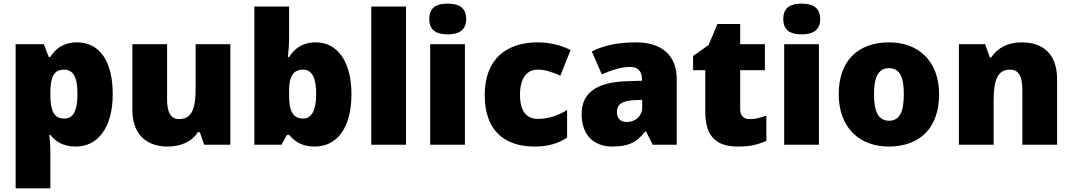

<svg xmlns="http://www.w3.org/2000/svg" viewBox="-20 -796 5898 1056"><path d="M404 -563C327 -563 284 -526 257 -483H248L221 -553H66V240H257V38C257 -1 254 -29 251 -54H257C281 -24 320 10 398 10C514 10 600 -89 600 -278C600 -462 526 -563 404 -563ZM332 -413C380 -413 406 -377 406 -280C406 -182 381 -144 333 -144C274 -144 257 -191 257 -279V-294C259 -373 276 -413 332 -413Z M1247 -553H1056V-311C1056 -201 1037 -141 965 -141C918 -141 899 -179 899 -251V-553H708V-193C708 -51 792 10 901 10C969 10 1033 -13 1068 -69H1079L1103 0H1247Z M1570 -588V-760H1379V0H1528L1558 -54H1570C1598 -23 1633 10 1711 10C1831 10 1913 -89 1913 -278C1913 -463 1832 -563 1717 -563C1642 -563 1598 -527 1570 -482H1563C1567 -513 1570 -549 1570 -588ZM1647 -413C1696 -413 1719 -368 1719 -280C1719 -191 1694 -144 1649 -144C1590 -144 1570 -185 1570 -271V-298C1570 -377 1594 -413 1647 -413Z M2213 0V-760H2022V0Z M2442 -776C2386 -776 2341 -759 2341 -691C2341 -625 2386 -607 2442 -607C2497 -607 2544 -625 2544 -691C2544 -759 2497 -776 2442 -776ZM2537 -553H2346V0H2537Z M2922 10C2998 10 3053 -9 3099 -39V-191C3050 -160 2993 -142 2938 -142C2880 -142 2840 -179 2840 -275C2840 -368 2879 -413 2937 -413C2979 -413 3016 -400 3062 -380L3118 -521C3066 -547 3005 -563 2937 -563C2770 -563 2646 -475 2646 -274C2646 -77 2754 10 2922 10Z M3479 -563C3379 -563 3299 -546 3235 -513L3290 -387C3344 -411 3400 -428 3444 -428C3485 -428 3511 -409 3511 -360V-352L3419 -349C3263 -342 3179 -287 3179 -169C3179 -48 3251 10 3347 10C3439 10 3482 -14 3529 -73H3533L3570 0H3702V-363C3702 -491 3619 -563 3479 -563ZM3468 -245 3512 -247V-204C3512 -157 3474 -125 3428 -125C3395 -125 3373 -142 3373 -180C3373 -220 3398 -242 3468 -245Z M4103 -141C4070 -141 4051 -159 4051 -195V-410H4187V-553H4051V-664H3926L3877 -548L3792 -488V-410H3859V-182C3859 -32 3932 10 4040 10C4112 10 4153 -3 4195 -21V-160C4164 -149 4137 -141 4103 -141Z M4389 -776C4333 -776 4288 -759 4288 -691C4288 -625 4333 -607 4389 -607C4444 -607 4491 -625 4491 -691C4491 -759 4444 -776 4389 -776ZM4484 -553H4293V0H4484Z M5145 -278C5145 -461 5030 -563 4871 -563C4698 -563 4593 -461 4593 -278C4593 -93 4708 10 4868 10C5040 10 5145 -93 5145 -278ZM4787 -278C4787 -372 4811 -421 4869 -421C4929 -421 4951 -372 4951 -278C4951 -183 4929 -132 4870 -132C4810 -132 4787 -183 4787 -278Z M5600 -563C5522 -563 5466 -532 5431 -480H5424L5398 -553H5254V0H5445V-242C5445 -352 5464 -413 5536 -413C5583 -413 5603 -375 5603 -302V0H5794V-360C5794 -502 5714 -563 5600 -563Z"/></svg>

Font: Noto Sans Thai Looped Black
Style: Regular
Weight: 900
Designer: Sasikarn Vongin, Ben Mitchell
Foundry: The Fontpad Ltd
Version: Version 1.001